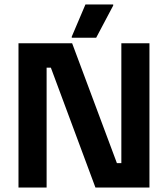

<svg xmlns="http://www.w3.org/2000/svg" viewBox="-20 -845 757 865"><path d="M413.3 -675 490 -820V-825H365L303.3 -680V-675ZM190 0V-540H209.2L410 0H653.3V-650H526.7V-110H506.7L305 -650H63.3V0Z"/></svg>

Font: Familjen Grotesk
Style: Bold
Weight: 700
Designer: Anders Wikstroem, Jonas Baeckman, Matilda Gysing, Kristian Moeller
Foundry: Familjen STHLM AB
Version: Version 2.000